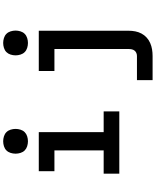

<svg xmlns="http://www.w3.org/2000/svg" viewBox="97 -888 1005 1240"><g transform="rotate(-90 600.0 -267.5)"><path d="M99 0V-101H249V-419H115V-520H367V-101H501V0ZM308 -590Q292 -590 276 -595Q260 -600 249 -611Q238 -622 233 -638Q228 -654 228 -670Q228 -686 233 -702Q238 -718 249 -729Q260 -740 276 -745Q292 -750 308 -750Q324 -750 340 -745Q356 -740 367 -729Q378 -718 383 -702Q388 -686 388 -670Q388 -654 383 -638Q378 -622 367 -611Q356 -600 340 -595Q324 -590 308 -590ZM703 215V114H859Q869 114 878.5 110Q888 106 894 98Q900 90 902 80Q904 70 904 60V-419H762V-520H1022V60Q1022 82 1018 103Q1014 124 1004 143Q994 162 978 176.5Q962 191 942.5 199.5Q923 208 902 211.5Q881 215 859 215ZM943 -590Q927 -590 911 -595Q895 -600 884 -611Q873 -622 868 -638Q863 -654 863 -670Q863 -686 868 -702Q873 -718 884 -729Q895 -740 911 -745Q927 -750 943 -750Q959 -750 975 -745Q991 -740 1002 -729Q1013 -718 1018 -702Q1023 -686 1023 -670Q1023 -654 1018 -638Q1013 -622 1002 -611Q991 -600 975 -595Q959 -590 943 -590Z"/></g></svg>

Font: Iosevka Plex Etoile
Style: Bold
Weight: 700
Designer: Belleve Invis
Foundry: Belleve Invis
Version: Version 25.1.1; ttfautohint (v1.8.4)